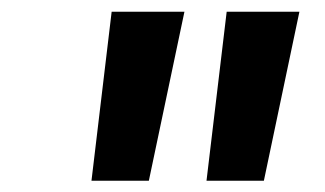

<svg xmlns="http://www.w3.org/2000/svg" viewBox="-20 -748 567 335"><path d="M139.6 -432.6 174.8 -727.5H301.8L239.7 -432.6ZM340.3 -432.6 375.5 -727.5H502.4L440.4 -432.6Z"/></svg>

Font: Inter Semi Bold
Style: Italic
Weight: 600
Italic angle: -9.39999°
Designer: Rasmus Andersson
Foundry: rsms
Version: Version 4.000;git-3c8e0fc